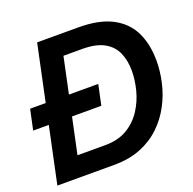

<svg xmlns="http://www.w3.org/2000/svg" viewBox="-131 -829 957 954"><g transform="rotate(-20 348.0 -351.5)"><path d="M13.7 0 162.6 -703.1H379.9Q490.7 -703.1 558.8 -667Q627 -630.9 658 -566.2Q689 -501.5 689 -415Q689 -358.4 675.5 -299.8Q662.1 -241.2 633.5 -187.5Q605 -133.8 560.8 -91.6Q516.6 -49.3 455.6 -24.7Q394.5 0 315.4 0ZM159.2 -107.4H306.2Q375 -107.4 422.9 -136.2Q470.7 -165 500.2 -210.9Q529.8 -256.8 543.2 -309.3Q556.6 -361.8 556.6 -409.2Q556.6 -465.3 537.8 -507.1Q519 -548.8 476.3 -572.3Q433.6 -595.7 361.8 -595.7H262.7ZM-5.9 -297.9 17.1 -405.3H377.4L354.5 -297.9Z"/></g></svg>

Font: Schibsted Grotesk SemiBold
Style: Italic
Weight: 600
Italic angle: -12°
Designer: Bakken & Baeck AS, Henrik Kongsvoll
Foundry: Schibsted ASA
Version: Version 1.100;gftools[0.9.25]